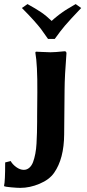

<svg xmlns="http://www.w3.org/2000/svg" viewBox="-55 -684 425 936"><path d="M127 -234.9 126 -116.2V-90.3C126 -73.1 125.7 -55.3 125.2 -37.1C124.8 -18.9 124 -1.1 123 16.1C122.1 33.4 120.1 49.7 117.2 65.2C114.3 80.6 110.6 94.2 106.2 106C101.8 117.7 95.7 127 87.9 133.8C80.1 140.6 71.1 144 61 144C48.7 144 36.3 139.5 23.9 130.4C11.6 121.3 2.6 111.5 -2.9 101.1L-29.8 107.9C-29.8 170.1 -31.6 207.8 -35.2 221.2L-34.2 224.1C-30.9 225.7 -19.8 227.5 -0.7 229.2C18.3 231 33.2 231.9 43.9 231.9C74.9 231.9 106.1 225.3 137.7 211.9C169.6 198.6 193.4 180.7 209 158.2C240.9 112.6 257.2 50.3 257.8 -28.8L259.8 -246.1C260.1 -292 263.2 -351.2 269 -423.8C269 -430.7 266 -434.1 259.8 -434.1C228.2 -430.8 205.2 -429.2 190.9 -429.2C180.8 -429.2 167.4 -429.7 150.6 -430.7C133.9 -431.6 123.7 -432.1 120.1 -432.1L117.2 -428.2C124.3 -389.2 127.6 -324.7 127 -234.9ZM51.8 -645C75.5 -621.3 95.1 -600.7 110.6 -583.3C126.1 -565.8 137.4 -552.4 144.5 -543L179.2 -494.1H211.9C230.5 -520.2 247 -541.7 261.5 -558.8C276 -575.9 302.4 -604.7 340.8 -645L314 -664.1C313 -663.4 308.3 -660.6 299.8 -655.8L286.1 -647.5L273.4 -640.1C266.6 -635.9 262.2 -633.1 260.3 -631.8L249 -624C243.2 -620.1 238.8 -616.9 235.8 -614.5C232.9 -612.1 228.9 -609 223.9 -605.2C218.8 -601.5 214.2 -597.7 210 -593.8L196.8 -582C179.2 -599 162.1 -613 145.5 -624.3C128.9 -635.5 106.8 -648.8 79.1 -664.1Z"/></svg>

Font: Linux Biolinum G
Style: Bold
Weight: 700
Designer: Philipp H. Poll
Foundry: Philipp H. Poll
Version: Version 1.1.0